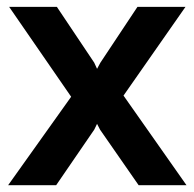

<svg xmlns="http://www.w3.org/2000/svg" viewBox="-20 -544 571 564"><path d="M147 -523.9 256.8 -359.9 265.1 -341.8 274.9 -359.9 383.8 -523.9H524.9L342.8 -263.2L527.8 0H387.2L273.9 -163.1L265.1 -180.2L256.8 -163.1L145 0H3.9L189 -259.8L6.8 -523.9Z"/></svg>

Font: Rawline
Style: Bold
Weight: 700
Designer: Matt McInerney, Pablo Impallari, Rodrigo Fuenzalida
Foundry: Matt McInerney, Pablo Impallari, Rodrigo Fuenzalida
Version: Version 4.020;PS 004.020;hotconv 1.0.88;makeotf.lib2.5.64775